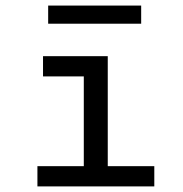

<svg xmlns="http://www.w3.org/2000/svg" viewBox="-20 -666 654 686"><path d="M279.4 -465.3H365V0H279.4ZM133.7 -465.3H322.7V-393H133.7ZM113.7 -72.3H531.3V0H113.7ZM152.1 -581.3V-646.1H484.4V-581.3Z"/></svg>

Font: Intel One Mono Light
Style: Regular
Weight: 300
Monospace: yes
Designer: Fred Shallcrass
Foundry: Frere-Jones Type LLC
Version: Version 1.004